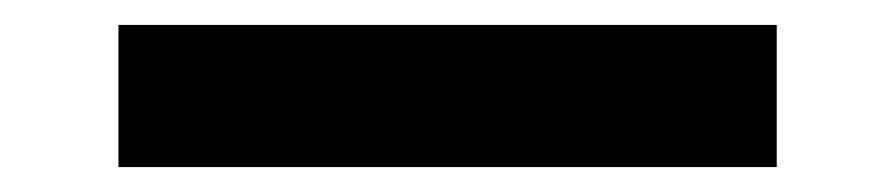

<svg xmlns="http://www.w3.org/2000/svg" viewBox="-20 18 718 154"><path d="M75 152V38H603V152Z"/></svg>

Font: DM Sans 9pt SemiBold
Style: Regular
Weight: 600
Version: Version 4.004;gftools[0.9.30]